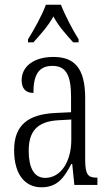

<svg xmlns="http://www.w3.org/2000/svg" viewBox="-20 -786 469 816"><path d="M99 -619V-606H122C154 -642 183 -673 207 -716C230 -673 259 -642 291 -606H314V-619C290 -657 256 -721 239 -766H175C159 -721 123 -657 99 -619ZM156 10C225 10 253 -32 283 -89H287L296 0H394V-31H391C354 -31 342 -44 342 -108V-369C342 -497 296 -544 207 -544C124 -544 72 -504 72 -445C72 -410 89 -391 122 -391C122 -466 143 -506 203 -506C264 -506 282 -461 282 -372V-309L218 -306C98 -301 40 -253 40 -148C40 -41 89 10 156 10ZM172 -30C123 -30 102 -76 102 -145C102 -225 135 -270 229 -275L283 -278V-191C283 -100 239 -30 172 -30Z"/></svg>

Font: Noto Serif Armenian ExtraCondensed Light
Style: Regular
Weight: 300
Width: 2
Designer: Monotype Design Team
Foundry: Monotype Imaging Inc.
Version: Version 2.008